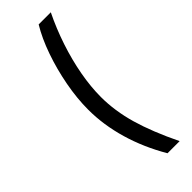

<svg xmlns="http://www.w3.org/2000/svg" viewBox="-296 -796 957 957"><g transform="rotate(-45 182.5 -318.0)"><path d="M106.4 -296.4Q106.4 -376 122.8 -463.1Q139.2 -550.3 167.5 -631.1Q195.8 -711.9 232.4 -772H317.9Q280.3 -695.3 252.7 -612.3Q225.1 -529.3 210.4 -448.5Q195.8 -367.7 195.8 -296.4Q195.8 -199.2 225.3 -96.4Q254.9 6.3 317.9 136.2H232.4Q170.4 30.3 138.4 -79.6Q106.4 -189.5 106.4 -296.4Z"/></g></svg>

Font: Inter-Regular
Style: Regular
Weight: 400
Designer: Rasmus Andersson
Foundry: rsms
Version: Version 4.000;git-a52131595